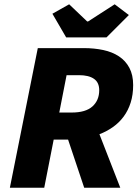

<svg xmlns="http://www.w3.org/2000/svg" viewBox="-20 -874 652 894"><path d="M26 0 156 -650H370Q419 -650 461 -641Q503 -632 534 -611.5Q565 -591 582.5 -558Q600 -525 600 -478Q600 -433 588.5 -396.5Q577 -360 556 -331.5Q535 -303 506 -282.5Q477 -262 443 -249L540 0H372L297 -224H230L186 0ZM256 -350H314Q379 -350 410.5 -378.5Q442 -407 442 -454Q442 -490 417.5 -507Q393 -524 348 -524H290ZM288 -700 224 -810 302 -854 386 -774H390L514 -854L580 -804L476 -700Z"/></svg>

Font: mr_Source Sans Pro
Style: Italic
Weight: 900
Italic angle: -11°
Designer: Paul D. Hunt
Foundry: Adobe Systems Incorporated
Version: Version 1.076;July 10, 2024;FontCreator 11.5.0.2430 64-bit